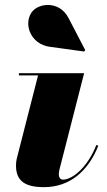

<svg xmlns="http://www.w3.org/2000/svg" viewBox="-20 -762 441 792"><path d="M185 -569 327 -549.5 331.5 -555.5 262.5 -688C224 -761.5 136.5 -749.5 110 -710.5C77 -662.5 105.5 -580 185 -569ZM385.5 -161 377.5 -164C342 -73.5 280 -21 239.5 -21C227.5 -21 222.5 -32.5 222.5 -43C222.5 -48 224 -55.5 225 -61.5L327 -460H58V-451H137L49 -107C47 -100 46 -88 46 -79C46 -14.5 84.5 10 161.5 10C267.5 10 344 -56 385.5 -161Z"/></svg>

Font: Bodoni* 24pt Fatface
Style: Italic
Weight: 900
Italic angle: -13°
Version: Version 2.3